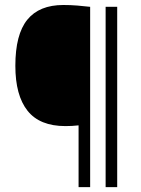

<svg xmlns="http://www.w3.org/2000/svg" viewBox="-20 -768 578 788"><path d="M302.5 0V-253.5Q288 -252 275.5 -251.2Q263 -250.5 248.5 -250.5Q143 -250.5 93 -313.5Q43 -376.5 43 -498Q43 -626.5 92 -687Q141 -747.5 240 -747.5Q269.5 -747.5 297.5 -745.2Q325.5 -743 350 -740V0ZM413.5 0V-740H461V0Z"/></svg>

Font: Encode Sans Condensed Light
Style: Regular
Weight: 300
Width: 3
Designer: Multiple Designers
Foundry: Impallari Type
Version: Version 3.000; ttfautohint (v1.8.3) -l 8 -r 50 -G 200 -x 14 